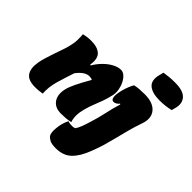

<svg xmlns="http://www.w3.org/2000/svg" viewBox="-246 -1031 1499 1499"><g transform="rotate(45 504.0 -281.0)"><path d="M747 -782Q777 -787 804 -789.5Q831 -792 868 -792Q956 -792 990 -754Q1024 -716 1008 -655L999 -621Q970 -614 940 -610.5Q910 -607 878 -607Q796 -607 757.5 -640.5Q719 -674 738 -747ZM196 0Q174 4 154 5.5Q134 7 118 7Q41 7 14 -32.5Q-13 -72 -1 -145Q4 -174 15 -210.5Q26 -247 39 -284.5Q52 -322 63.5 -355Q75 -388 80 -410Q91 -451 92 -486.5Q93 -522 90 -550Q111 -555 131 -557.5Q151 -560 171 -560Q242 -560 276 -528.5Q310 -497 298 -422L305 -420Q329 -461 361.5 -493.5Q394 -526 430 -545Q466 -564 498 -564Q520 -564 539.5 -546.5Q559 -529 573 -501Q587 -473 592.5 -441Q598 -409 592 -381Q581 -331 566.5 -292Q552 -253 537.5 -216.5Q523 -180 512 -138Q491 -60 511 0Q483 6 457.5 8Q432 10 406 10Q341 10 310.5 -33Q280 -76 296 -147Q303 -177 325.5 -224.5Q348 -272 391 -346Q381 -354 358 -354Q309 -354 258 -287Q233 -213 212 -141Q191 -69 196 0ZM764 -560Q855 -560 895.5 -512.5Q936 -465 910 -388Q888 -325 873.5 -270.5Q859 -216 846.5 -165Q834 -114 819 -62Q804 -10 781 48Q748 136 699.5 183Q651 230 569 230Q523 230 501.5 218.5Q480 207 470 193Q455 171 461 115Q464 86 470.5 61.5Q477 37 490 11H496Q505 15 515 16Q525 17 537 17Q555 17 567 11Q581 -9 592 -38Q603 -67 614 -104Q635 -167 649.5 -235.5Q664 -304 684 -368L679 -372Q669 -360 657.5 -352.5Q646 -345 630 -345Q612 -345 607 -372Q602 -399 617 -457Q623 -480 633 -505.5Q643 -531 654 -550Q678 -556 705 -558Q732 -560 764 -560Z"/></g></svg>

Font: Recursive Sn Csl St XBk
Style: Italic
Weight: 1000
Italic angle: -15°
Version: Version 1.085;hotconv 1.1.0;makeotfexe 2.6.0; ttfautohint (v